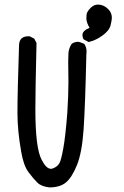

<svg xmlns="http://www.w3.org/2000/svg" viewBox="-20 -828 540 836"><path d="M195 -12Q160 -16 143 -32.5Q126 -49 104 -78.5Q82 -108 72 -169Q56 -259 56 -337Q56 -425 63 -633Q65 -670 103 -670H109L129 -660L139 -641Q134 -437 134 -352Q134 -184 161 -133Q181 -93 202 -93Q209 -93 220.5 -99.5Q232 -106 239 -118Q246 -130 255.5 -181.5Q265 -233 273 -336Q278 -415 278 -472L277 -559Q277 -582 278 -597Q280 -619 292 -637Q304 -646 321 -646Q326 -646 347 -637Q357 -622 357 -603L356 -591Q351 -366 344 -264.5Q337 -163 315 -109Q293 -55 267 -33.5Q241 -12 195 -12ZM366 -645 345 -656Q339 -664 339 -676Q339 -694 370 -707Q356 -730 356 -749Q356 -753 357 -765Q358 -777 375 -794Q389 -808 406 -808Q434 -808 455 -784Q467 -770 467 -750Q467 -741 461.5 -718Q456 -695 426.5 -673.5Q397 -652 366 -645Z"/></svg>

Font: Xiaolai SC
Style: Regular
Weight: 400
Designer: Nozomi Seto 瀬戸のぞみ
Version: Version 3.11;December 4, 2020;FontCreator 13.0.0.2613 64-bit